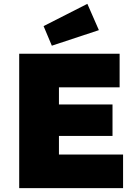

<svg xmlns="http://www.w3.org/2000/svg" viewBox="-20 -980 708 1000"><path d="M80 0V-700H603V-525H287V-436H566V-272H287V-175H621V0ZM250 -742 207 -844 435 -960 495 -823Z"/></svg>

Font: Lexend Black
Style: Regular
Weight: 900
Designer: Bonnie Shaver-Troup, Thomas Jockin
Foundry: Lexend
Version: Version 1.007; ttfautohint (v1.8.3)